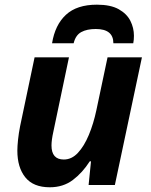

<svg xmlns="http://www.w3.org/2000/svg" viewBox="-20 -791 644 821"><path d="M192.9 9.8Q122.6 9.8 88.4 -32.5Q54.2 -74.7 54.2 -147Q54.2 -165 57.1 -193.4Q60.1 -221.7 65.9 -251L127.9 -545.9H274.9L208 -227.1Q200.2 -191.9 200.2 -168.9Q200.2 -108.9 252.9 -108.9Q286.6 -108.9 313.2 -137.5Q339.8 -166 359.9 -214.1Q379.9 -262.2 392.1 -319.8L439.9 -545.9H586.9L471.2 0H358.9L369.1 -101.1H363.8Q332.5 -52.2 291.3 -21.2Q250 9.8 192.9 9.8ZM202.6 -606Q215.3 -684.6 262 -727.8Q308.6 -771 394.5 -771Q453.1 -771 487.8 -751.5Q522.5 -731.9 537.6 -701.7Q552.7 -671.4 552.7 -638.2Q552.7 -620.1 549.8 -606H464.8Q464.8 -667 389.6 -667Q351.6 -667 327.4 -653.8Q303.2 -640.6 294.9 -606Z"/></svg>

Font: Open Sans
Style: Bold Italic
Weight: 700
Italic angle: -12°
Designer: Monotype Design Team
Foundry: Monotype Imaging Inc.
Version: Version 3.003; ttfautohint (v1.8.4)